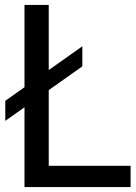

<svg xmlns="http://www.w3.org/2000/svg" viewBox="-20 -760 554 780"><path d="M79.5 0V-740H178V-86.5H510.5V0ZM1.5 -269V-350.5L314.5 -572V-490.5Z"/></svg>

Font: Encode Sans Semi Condensed Medium
Style: Regular
Weight: 500
Width: 4
Designer: Multiple Designers
Foundry: Impallari Type
Version: Version 3.000; ttfautohint (v1.8.3) -l 8 -r 50 -G 200 -x 14 